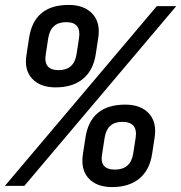

<svg xmlns="http://www.w3.org/2000/svg" viewBox="-54 -755 736 780"><path d="M172 -400Q109 -400 76 -436Q43 -472 54 -535L64 -600Q84 -735 225 -735Q288 -735 321.5 -699Q355 -663 345 -600L335 -535Q325 -469 283 -434.5Q241 -400 172 -400ZM-34 0 583 -730H662L45 0ZM184 -470Q247 -470 257 -535L267 -600Q277 -665 215 -665Q152 -665 142 -600L132 -535Q121 -470 184 -470ZM402 5Q338 5 305.5 -31Q273 -67 283 -130L293 -195Q313 -330 455 -330Q518 -330 551 -294Q584 -258 574 -195L564 -130Q554 -64 512 -29.5Q470 5 402 5ZM413 -66Q476 -66 487 -130L497 -195Q507 -260 443 -260Q381 -260 371 -195L361 -130Q349 -66 413 -66Z"/></svg>

Font: JetBrains Mono NL Medium
Style: Italic
Weight: 500
Italic angle: -9°
Monospace: yes
Designer: Philipp Nurullin, Konstantin Bulenkov
Foundry: JetBrains
Version: Version 2.305; ttfautohint (v1.8.4.7-5d5b)